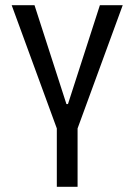

<svg xmlns="http://www.w3.org/2000/svg" viewBox="-20 -720 518 740"><path d="M279 0H199V-225L25 -700H113L236 -319H242L365 -700H453L279 -225Z"/></svg>

Font: Strait
Style: Regular
Weight: 400
Width: 3
Designer: Eduardo Rodriguez Tunni
Foundry: Eduardo Rodriguez Tunni
Version: Version 1.001